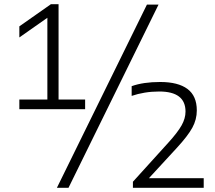

<svg xmlns="http://www.w3.org/2000/svg" viewBox="-20 -830 1030 918"><path d="M72.5 -308V-354H206.5V-745L72.5 -651V-704L223.5 -810H260V-354H387V-308ZM252 68 682.5 -808H738L307.5 68ZM615.5 68V39L784 -147Q829.5 -197 848.2 -230.5Q867 -264 867 -296.5Q867 -392.5 741.5 -392.5Q705 -392.5 671.8 -387Q638.5 -381.5 609.5 -371.5V-418Q665 -438 746 -438Q831.5 -438 876.2 -404.8Q921 -371.5 921 -302Q921 -258.5 899.5 -219.2Q878 -180 826 -123.5L692 22H954V68Z"/></svg>

Font: Encode Sans Exp Lt
Style: Regular
Weight: 300
Width: 7
Designer: Multiple Designers
Foundry: Impallari Type
Version: Version 3.002; ttfautohint (v1.8.3) -l 8 -r 50 -G 200 -x 14 